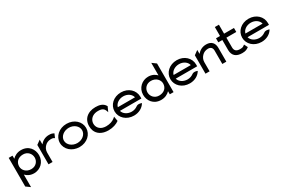

<svg xmlns="http://www.w3.org/2000/svg" viewBox="113 -1924 5003 3397"><g transform="rotate(-30 2614.0 -225.5)"><path d="M34 134 118 195V-61C157 -21 211 11 290 11C413 11 524 -83 524 -225C524 -343 447 -462 290 -462C210 -462 152 -429 112 -388V-451H34ZM118 -225C118 -313 178 -377 283 -377C375 -377 436 -306 436 -225C436 -151 380 -78 283 -78C179 -78 118 -152 118 -225Z M587 0H670V-191C670 -244 693 -287 723 -316C749 -343 790 -365 842 -365C887 -365 894 -359 912 -347L918 -344L952 -422L948 -425C920 -438 908 -447 850 -447C769 -447 710 -408 670 -360V-456L587 -396Z M950 -226C950 -95 1065 11 1219 11C1373 11 1486 -95 1486 -226C1486 -357 1373 -462 1219 -462C1065 -462 950 -357 950 -226ZM1032 -226C1032 -312 1117 -381 1219 -381C1321 -381 1404 -312 1404 -226C1404 -140 1321 -70 1219 -70C1117 -70 1032 -140 1032 -226Z M1546 -226C1546 -192 1551 -160 1562 -131C1594 -48 1677 11 1809 11C1903 11 1977 -17 2027 -53L2029 -55L2013 -150L1983 -125C1943 -94 1886 -72 1809 -72C1784 -72 1759 -76 1737 -83C1676 -104 1633 -153 1633 -226C1633 -248 1638 -268 1647 -287C1672 -340 1728 -380 1815 -380C1898 -380 1937 -358 1959 -283L1963 -270L2008 -369L2006 -371C1963 -449 1881 -462 1809 -462C1768 -462 1731 -456 1697 -444C1607 -411 1546 -338 1546 -226Z M2067 -226C2067 -95 2178 11 2331 11C2432 11 2514 -36 2557 -106L2560 -111L2555 -114C2555 -114 2491 -141 2449 -108C2417 -85 2377 -70 2331 -70C2245 -70 2172 -119 2154 -187H2592V-225C2592 -356 2483 -462 2331 -462C2178 -462 2067 -357 2067 -226ZM2154 -262C2171 -330 2242 -381 2331 -381C2418 -381 2489 -331 2505 -262Z M2651 -226C2651 -108 2730 11 2887 11C2967 11 3026 -22 3065 -63V0H3142V-585L3059 -646V-390C3021 -429 2966 -462 2887 -462C2764 -462 2651 -368 2651 -226ZM2739 -226C2739 -300 2795 -373 2892 -373C2996 -373 3059 -299 3059 -226C3059 -138 2997 -74 2892 -74C2800 -74 2739 -145 2739 -226Z M3207 -226C3207 -95 3318 11 3471 11C3572 11 3654 -36 3697 -106L3700 -111L3695 -114C3695 -114 3631 -141 3589 -108C3557 -85 3517 -70 3471 -70C3385 -70 3312 -119 3294 -187H3732V-225C3732 -356 3623 -462 3471 -462C3318 -462 3207 -357 3207 -226ZM3294 -262C3311 -330 3382 -381 3471 -381C3558 -381 3629 -331 3645 -262Z M3794 0H3878V-187C3878 -240 3902 -283 3932 -312C3958 -339 3999 -361 4052 -361C4112 -361 4138 -325 4138 -273V0H4220V-283C4220 -378 4169 -443 4061 -443C3977 -443 3919 -404 3878 -356V-437L3794 -376Z M4268 -367H4350V-160C4352 -50 4416 11 4542 11C4614 11 4642 -8 4675 -31L4678 -33L4642 -105L4637 -102C4608 -81 4603 -70 4542 -70C4467 -70 4433 -104 4433 -168V-367H4635V-449H4433V-632H4350V-449H4268Z M4674 -226C4674 -95 4785 11 4938 11C5039 11 5121 -36 5164 -106L5167 -111L5162 -114C5162 -114 5098 -141 5056 -108C5024 -85 4984 -70 4938 -70C4852 -70 4779 -119 4761 -187H5199V-225C5199 -356 5090 -462 4938 -462C4785 -462 4674 -357 4674 -226ZM4761 -262C4778 -330 4849 -381 4938 -381C5025 -381 5096 -331 5112 -262Z"/></g></svg>

Font: Charger Pro
Style: BdExt
Weight: 700
Designer: Jasper
Foundry: Cannot Into Space Fonts
Version: Version 1.09